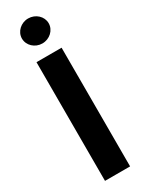

<svg xmlns="http://www.w3.org/2000/svg" viewBox="-246 -985 773 1019"><g transform="rotate(-30 140.5 -475.5)"><path d="M217 -727.3H63.2V0H217ZM58.9 -874.3C58.9 -832 95.9 -797.6 140.6 -797.6C185.7 -797.6 222.7 -832 222.7 -874.3C222.7 -916.2 185.7 -950.6 140.6 -950.6C95.9 -950.6 58.9 -916.2 58.9 -874.3Z"/></g></svg>

Font: Magic Ui Pro
Style: Bold
Weight: 700
Designer: Stefan Endress, Andreas Faust
Version: Version 1.000;FEAKit 1.0